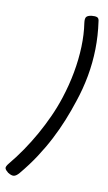

<svg xmlns="http://www.w3.org/2000/svg" viewBox="-181 -1002 640 1136"><g transform="rotate(15 139.0 -434.0)"><path d="M-16 21Q18 -28 49 -83Q80 -138 106.5 -196.5Q133 -255 154.5 -316Q176 -377 190 -438Q209 -520 216.5 -600.5Q224 -681 220 -756.5Q216 -832 200 -898Q194 -925 201.5 -935Q209 -945 231 -950Q252 -954 264 -950.5Q276 -947 279 -927Q298 -846 303.5 -764.5Q309 -683 301.5 -601.5Q294 -520 274 -438Q260 -377 241 -315Q222 -253 196.5 -191Q171 -129 137.5 -66.5Q104 -4 60 59Q45 80 31 83.5Q17 87 -6 75Q-23 64 -27.5 54Q-32 44 -16 21Z"/></g></svg>

Font: Playwrite AT
Style: Italic
Weight: 400
Italic angle: -13.0072°
Designer: Veronika Burian, José Scaglione
Foundry: TypeTogether
Version: Version 1.002